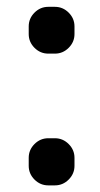

<svg xmlns="http://www.w3.org/2000/svg" viewBox="-20 -566 293 565"><path d="M122.1 -408.2Q98.6 -408.2 81.5 -425.3Q64.5 -442.4 64.5 -465.8V-488.3Q64.5 -511.7 81.5 -528.8Q98.6 -545.9 122.1 -545.9H141.6Q165 -545.9 182.1 -528.8Q199.2 -511.7 199.2 -488.3V-465.8Q199.2 -442.4 182.1 -425.3Q165 -408.2 141.6 -408.2ZM122.1 -20.5Q98.6 -20.5 81.5 -37.6Q64.5 -54.7 64.5 -78.1V-101.6Q64.5 -125 81.5 -142.1Q98.6 -159.2 122.1 -159.2H141.6Q165 -159.2 182.1 -142.1Q199.2 -125 199.2 -101.6V-78.1Q199.2 -54.7 182.1 -37.6Q165 -20.5 141.6 -20.5Z"/></svg>

Font: Gen Jyuu Gothic P Bold
Style: Bold
Weight: 700
Designer: [Source Han Sans]
Ryoko NISHIZUKA  (kana & ideographs); Paul D. Hunt (Latin, Greek & Cyrillic); Wenlong ZHANG  (bopomofo
Version: Version 1.002.20150607